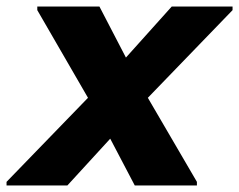

<svg xmlns="http://www.w3.org/2000/svg" viewBox="-46 -567 731 587"><path d="M-26 0V-11L223 -268L68 -536V-547H258L339 -391L479 -547H665V-536L406 -268L556 -11V0H366L291 -143L160 0Z"/></svg>

Font: Kufam
Style: Bold Italic
Weight: 700
Italic angle: -11°
Designer: Artur Schmal
Foundry: Original Type
Version: Version 1.301; ttfautohint (v1.8.3)